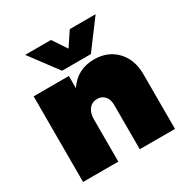

<svg xmlns="http://www.w3.org/2000/svg" viewBox="-174 -915 1030 1062"><g transform="rotate(-30 341.0 -384.5)"><path d="M446 -591H262L129 -769H294L354 -679L414 -769H579ZM446 -557Q533 -557 587.5 -500Q642 -443 642 -349V0H417V-284Q417 -318 399 -338.5Q381 -359 352 -359Q319 -359 299.5 -335Q280 -311 280 -271V0H55V-547H280V-469Q338 -557 446 -557Z"/></g></svg>

Font: MontserratBlack
Style: Regular
Weight: 900
Designer: Julieta Ulanovsky
Foundry: Julieta Ulanovsky
Version: Version 4.000